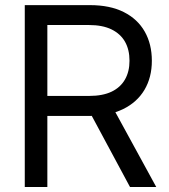

<svg xmlns="http://www.w3.org/2000/svg" viewBox="-20 -748 677 768"><path d="M79.1 0V-727.5H339.8Q419.9 -727.5 475.1 -699.7Q530.3 -671.9 558.8 -621.8Q587.4 -571.8 587.4 -504.9Q587.4 -438.5 557.9 -388.7Q528.3 -338.9 472.2 -311.5Q416 -284.2 336.4 -284.2H129.4V-364.3H336.9Q390.6 -364.3 426.3 -381.3Q461.9 -398.4 480 -430.2Q498 -461.9 498 -504.9Q498 -549.3 480 -581.1Q461.9 -612.8 426 -630.4Q390.1 -647.9 335.9 -647.9H169.4V0ZM500 0 324.2 -327.1H426.3L605 0Z"/></svg>

Font: Inter 24pt
Style: Regular
Weight: 400
Designer: Rasmus Andersson
Foundry: rsms
Version: Version 4.001;git-66647c0bb